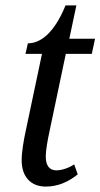

<svg xmlns="http://www.w3.org/2000/svg" viewBox="-20 -679 371 709"><path d="M149 10C195 10 233 -8 267 -35L254 -72C236 -60 210 -50 188 -50C163 -50 149 -67 149 -101C149 -123 155 -158 163 -195L223 -480H319L331 -536H236L262 -659H222C180 -556 129 -519 83 -519L74 -480H135L74 -191C68 -163 60 -119 60 -87C60 -27 93 10 149 10Z"/></svg>

Font: Noto Serif ExtraCondensed
Style: Italic
Weight: 400
Width: 2
Italic angle: -12°
Designer: Monotype Design Team
Foundry: Monotype Imaging Inc.
Version: Version 2.014